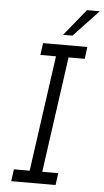

<svg xmlns="http://www.w3.org/2000/svg" viewBox="-59 -920 520 958"><g transform="rotate(5 200.5 -441.5)"><path d="M43 -60 35 0H257L265 -60H185L266 -640H347L355 -700H133L125 -640H203L122 -60ZM229 -750H276Q315 -791 338.5 -816.5Q362 -842 401 -883H337Q310 -850 283 -816.5Q256 -783 229 -750Z"/></g></svg>

Font: Josefin Slab Thin SemiBold
Style: Italic
Weight: 600
Italic angle: -12°
Version: Version 2.000